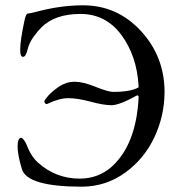

<svg xmlns="http://www.w3.org/2000/svg" viewBox="-20 -684 682 719"><path d="M291 -664.1Q418.9 -664.1 507.3 -568.4Q595.7 -472.7 596.2 -340.8Q596.2 -251 558.1 -169.9Q520 -88.9 448.2 -37.1Q376.5 14.6 287.1 15.1Q82 15.1 62 -50.8Q45.9 -104 45.9 -134.8Q45.9 -165.5 58.1 -168H59.1Q63 -168 69.3 -160.2Q75.7 -152.3 79.1 -143.1Q95.2 -100.1 121.1 -76.2Q188 -15.1 278.8 -15.1Q348.6 -15.1 399.9 -61Q489.7 -144 499 -316.9Q500 -322.3 497.6 -325.2Q495.1 -328.1 492.2 -326.2Q426.8 -290 397.5 -290Q368.2 -290 319.3 -303.2Q270.5 -316.4 235.8 -316.4Q201.7 -316.4 157.2 -294.9Q153.3 -293 149.4 -296.9Q146 -300.8 146 -304.7Q146 -308.6 161.1 -326.2Q176.3 -342.8 202.1 -360.4Q228.5 -377.9 259.8 -377.9Q291 -377.9 337.9 -358.9Q384.8 -339.8 404.8 -339.8Q460.9 -339.8 491.2 -353Q499 -356 499 -357.9V-362.8Q492.2 -475.6 434.1 -553.7Q376 -631.8 280.8 -631.8Q185.5 -631.8 134.8 -581.1Q122.1 -568.8 105.5 -545.9Q88.9 -522.9 83 -497.6Q77.1 -472.2 66.9 -471.2Q42.5 -467.8 70.8 -603Q76.2 -632.8 85 -633.3Q93.8 -633.8 125 -642.1Q210 -664.1 291 -664.1Z"/></svg>

Font: EBGaramond
Style: Regular
Weight: 400
Version: Version 000.012g